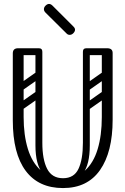

<svg xmlns="http://www.w3.org/2000/svg" viewBox="-20 -945 637 975"><path d="M300 10Q176 10 110.5 -77.5Q45 -165 45 -334V-674Q45 -700 72 -700Q100 -700 100 -676V-351Q100 -259 121.5 -189Q143 -119 187.5 -79.5Q232 -40 300 -40Q368 -40 411.5 -79Q455 -118 476 -188Q497 -258 497 -350V-674Q497 -700 524 -700Q552 -700 552 -676V-337Q552 -173 488 -81.5Q424 10 300 10ZM300 -40Q356 -40 378.5 -87.5Q401 -135 401 -220V-315H436V-207Q436 -110 402 -65.5Q368 -21 289 -21ZM300 -40 311 -21Q232 -21 196 -65.5Q160 -110 160 -207V-315H195V-220Q195 -135 219.5 -87.5Q244 -40 300 -40ZM56 -682Q56 -700 74 -700H177Q195 -700 195 -682Q195 -665 176 -665H73Q56 -665 56 -682ZM177 -554Q160 -554 160 -571V-681Q160 -698 177 -698Q195 -698 195 -682V-572Q195 -554 177 -554ZM542 -682Q542 -665 525 -665H420Q401 -665 401 -682Q401 -700 419 -700H524Q542 -700 542 -682ZM419 -554Q401 -554 401 -572V-682Q401 -698 419 -698Q436 -698 436 -681V-571Q436 -554 419 -554ZM189 -478Q194 -471 192.5 -464Q191 -457 186 -453L92 -387Q79 -378 69 -391Q58 -407 72 -416L166 -482Q179 -491 189 -478ZM189 -576Q194 -569 192.5 -562Q191 -555 186 -551L92 -485Q79 -476 69 -489Q58 -505 72 -514L166 -580Q179 -589 189 -576ZM82 -280Q64 -280 64 -298V-630Q64 -646 82 -646Q99 -646 99 -629V-297Q99 -280 82 -280ZM178 -280Q160 -280 160 -298V-630Q160 -646 178 -646Q195 -646 195 -629V-297Q195 -280 178 -280ZM526 -478Q531 -471 529.5 -464Q528 -457 523 -453L429 -387Q416 -378 406 -391Q395 -407 409 -416L503 -482Q516 -491 526 -478ZM526 -576Q531 -569 529.5 -562Q528 -555 523 -551L429 -485Q416 -476 406 -489Q395 -505 409 -514L503 -580Q516 -589 526 -576ZM419 -280Q401 -280 401 -298V-630Q401 -646 419 -646Q436 -646 436 -629V-297Q436 -280 419 -280ZM515 -280Q497 -280 497 -298V-630Q497 -646 515 -646Q532 -646 532 -629V-297Q532 -280 515 -280ZM319 -774 212 -880Q203 -889 203 -898Q203 -908 211 -916Q220 -925 229 -925Q238 -925 247 -916L354 -809Q361 -802 361 -794Q361 -785 352 -776Q344 -768 334 -768Q325 -768 319 -774Z"/></svg>

Font: Agu Display
Style: Regular
Weight: 400
Designer: Oluwaseun Badejo
Version: Version 1.103